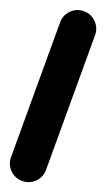

<svg xmlns="http://www.w3.org/2000/svg" viewBox="-185 -1001 571 1031"><g transform="rotate(20 100.0 -485.0)"><path d="M0 -100H200V-870H0ZM100 -200Q58 -200 29 -170.5Q0 -141 0 -100Q0 -58 29 -29Q58 0 100 0Q141 0 170.5 -29Q200 -58 200 -100Q200 -141 170.5 -170.5Q141 -200 100 -200ZM100 -970Q58 -970 29 -940.5Q0 -911 0 -870Q0 -828 29 -799Q58 -770 100 -770Q141 -770 170.5 -799Q200 -828 200 -870Q200 -911 170.5 -940.5Q141 -970 100 -970Z"/></g></svg>

Font: Wavefont Black
Style: Regular
Weight: 900
Version: Version 3.004;gftools[0.9.33]